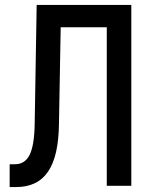

<svg xmlns="http://www.w3.org/2000/svg" viewBox="-20 -750 640 775"><path d="M45 5C161 5 216 -77 218 -250L225 -640H411V0H510V-730H128L120 -250C118 -133 94 -87 39 -87H19V5Z"/></svg>

Font: Tekne LDO Medium
Style: Regular
Weight: 500
Monospace: yes
Designer: Alessio Laiso, Mario Rullo, Paolo Rosset
Foundry: Alessio Laiso
Version: Version 1.000;hotconv 1.0.109;makeotfexe 2.5.65596